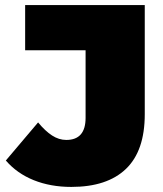

<svg xmlns="http://www.w3.org/2000/svg" viewBox="-20 -720 641 756"><path d="M261 16Q179 16 113 -10.5Q47 -37 3 -88L130 -238Q158 -204 185 -186.5Q212 -169 241 -169Q317 -169 317 -256V-522H79V-700H550V-270Q550 -126 476 -55Q402 16 261 16Z"/></svg>

Font: MOST Montserrat Black
Style: Regular
Weight: 900
Designer: Julieta Ulanovsky
Foundry: Julieta Ulanovsky
Version: Version 8.000;March 11, 2024;FontCreator 15.0.0.2926 64-bit